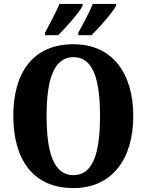

<svg xmlns="http://www.w3.org/2000/svg" viewBox="-20 -951 749 981"><path d="M380 -784V-771H447C487 -809 554 -886 573 -921V-931H454C436 -886 405 -829 380 -784ZM210 -784V-771H277C316 -809 384 -886 402 -921V-931H284C265 -886 234 -829 210 -784ZM355 10C551 10 661 -137 661 -358C661 -580 551 -725 356 -725C148 -725 48 -580 48 -359C48 -137 148 10 355 10ZM355 -56C256 -56 218 -168 218 -358C218 -548 256 -659 356 -659C455 -659 491 -548 491 -358C491 -168 455 -56 355 -56Z"/></svg>

Font: Noto Serif Devanagari Condensed ExtraBold
Style: Regular
Weight: 800
Width: 3
Designer: Universal Thirst, Indian Type Foundry and the Monotype Design Team
Foundry: Monotype Imaging Inc.
Version: Version 2.004